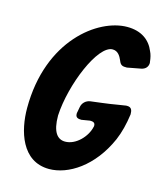

<svg xmlns="http://www.w3.org/2000/svg" viewBox="-115 -833 796 941"><g transform="rotate(15 283.0 -362.0)"><path d="M565 -612C563 -631 559 -648 552 -662C531 -714 486 -748 414 -748C267 -748 42 -582 42 -237C42 -123 83 24 223 24C319 24 438 -50 505 -203C522 -243 533 -287 540 -338C540 -358 536 -374 513 -374C508 -374 505 -374 502 -373L470 -368C441 -363 414 -359 389 -356L333 -349C312 -346 294 -331 290 -308L285 -281C284 -279 284 -276 284 -272C284 -253 298 -250 314 -250L356 -257C369 -257 382 -255 382 -239C382 -236 382 -233 381 -232C370 -181 319 -126 264 -126C225 -126 198 -157 198 -241C206 -399 298 -623 373 -623C400 -623 413 -601 422 -580C431 -556 442 -555 463 -555L532 -568C553 -572 566 -586 566 -607L565 -610C565 -611 565 -611 565 -612Z"/></g></svg>

Font: Bangerz
Style: Bold
Weight: 700
Designer: vernon adams
Foundry: Vernon Adams
Version: Version 2.10;December 28, 2023;FontCreator 13.0.0.2683 64-bi